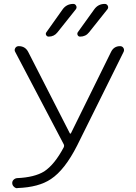

<svg xmlns="http://www.w3.org/2000/svg" viewBox="-20 -995 708 1003"><path d="M280.3 -826.2Q262.7 -803.7 234.4 -803.7Q225.6 -803.7 221.2 -811.5Q216.8 -819.3 222.7 -827.1L306.6 -945.3Q327.1 -974.6 363.3 -974.6Q373 -974.6 377.9 -964.8Q382.8 -955.1 376 -946.3ZM445.3 -826.2Q427.7 -803.7 398.4 -803.7Q389.6 -803.7 385.7 -811.5Q381.8 -819.3 386.7 -827.1L471.7 -945.3Q492.2 -974.6 527.3 -974.6Q538.1 -974.6 543 -964.8Q547.9 -955.1 541 -946.3ZM344.7 -298.8Q345.7 -296.9 347.7 -296.9Q349.6 -296.9 350.6 -298.8L560.5 -724.6Q575.2 -753.9 607.4 -753.9Q619.1 -753.9 625 -744.1Q627.9 -739.3 627.9 -733.4Q627.9 -729.5 626 -724.6L382.8 -234.4Q318.4 -107.4 246.1 -59.6Q182.6 -16.6 71.3 -12.7Q71.3 -11.7 70.3 -11.7Q60.5 -11.7 52.7 -19.5Q43.9 -27.3 43.9 -39.1Q43.9 -48.8 50.8 -55.7Q58.6 -63.5 69.3 -64.5Q160.2 -68.4 210.9 -99.6Q265.6 -135.7 313.5 -226.6Q316.4 -233.4 313.5 -240.2L59.6 -723.6Q53.7 -733.4 59.6 -743.7Q65.4 -753.9 78.1 -753.9Q112.3 -753.9 127.9 -722.7Z"/></svg>

Font: Gen Jyuu Gothic P Light
Style: Regular
Weight: 200
Designer: [Source Han Sans]
Ryoko NISHIZUKA  (kana & ideographs); Paul D. Hunt (Latin, Greek & Cyrillic); Wenlong ZHANG  (bopomofo
Version: Version 1.002.20150607